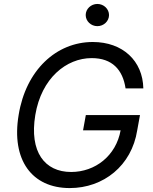

<svg xmlns="http://www.w3.org/2000/svg" viewBox="-20 -952 783 982"><path d="M622.2 -500H713.1C710.2 -640.6 608 -737.2 454.5 -737.2C268.5 -737.2 112.2 -593.8 75.3 -363.6C36.9 -133.5 143.5 9.9 336.6 9.9C509.9 9.9 653.4 -105.1 681.8 -285.5L696 -363.6H419L404.8 -285.5H596.9C573.5 -155.2 467 -72.4 343.8 -72.4C208.8 -72.4 129.3 -174.7 160.5 -363.6C191.8 -552.6 319.6 -654.8 448.9 -654.8C554 -654.8 608 -595.2 622.2 -500ZM418.3 -875C418.3 -843.8 445.3 -818.2 478 -818.2C510.7 -818.2 537.6 -843.8 537.6 -875C537.6 -906.2 510.7 -931.8 478 -931.8C445.3 -931.8 418.3 -906.2 418.3 -875Z"/></svg>

Font: Magic Ui Pro
Style: Italic
Weight: 400
Italic angle: -9.39999°
Designer: Stefan Endress, Andreas Faust
Version: Version 1.000;FEAKit 1.0